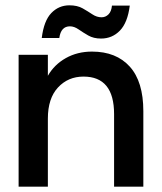

<svg xmlns="http://www.w3.org/2000/svg" viewBox="-20 -702 609 722"><path d="M50 0V-496H160V-417Q184 -459 227.5 -483.5Q271 -508 326 -508Q417 -508 468 -451.5Q519 -395 519 -284V0H409V-273Q409 -414 294 -414Q236 -414 198 -373Q160 -332 160 -256V0ZM360 -557Q332 -557 312 -568.5Q292 -580 275.5 -591.5Q259 -603 243 -603Q209 -603 203 -559H137Q145 -624 173 -653Q201 -682 241 -682Q271 -682 291 -670.5Q311 -659 327.5 -648Q344 -637 362 -637Q377 -637 388 -648Q399 -659 401 -681H468Q460 -617 431 -587Q402 -557 360 -557Z"/></svg>

Font: HostGroteskMedium
Style: Regular
Weight: 500
Designer: Doukan Karapınar based on Poppins by Indian Type Foundry, Jonny Pinhorn
Foundry: Element Type
Version: Version 1.001; ttfautohint (v1.8.4.7-5d5b)